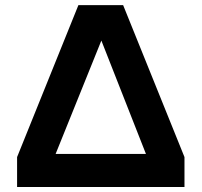

<svg xmlns="http://www.w3.org/2000/svg" viewBox="-20 -743 801 763"><path d="M47.9 0V-118.8L150.7 -131.2H634L713.1 -118.8V0ZM382.8 -581.8 201 -131.2 47.9 -118.8 291.6 -722.7H469.3L713.1 -118.8L560 -131.2Z"/></svg>

Font: Giphurs SC
Style: Regular
Weight: 400
Version: Version 0.920